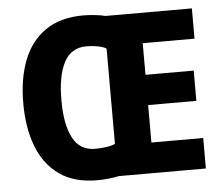

<svg xmlns="http://www.w3.org/2000/svg" viewBox="-52 -784 988 853"><g transform="rotate(-5 442.0 -357.5)"><path d="M349 -725Q373 -725 401 -722Q429 -719 448 -714H833V-579H602V-438H817V-303H602V-136H833V0H445Q427 4 399.5 7Q372 10 348 10Q246 10 180 -36.5Q114 -83 82 -166Q50 -249 50 -359Q50 -469 82 -551Q114 -633 180.5 -679Q247 -725 349 -725ZM352 -587Q283 -587 251.5 -527Q220 -467 220 -358Q220 -249 251.5 -189.5Q283 -130 351 -130Q376 -130 400.5 -133.5Q425 -137 440 -144V-569Q426 -578 401.5 -582.5Q377 -587 352 -587Z"/></g></svg>

Font: Noto Sans Tamil SemiCondensed ExtraBold
Style: Regular
Weight: 800
Width: 4
Designer: Jelle Bosma - Monotype Design Team
Foundry: Monotype Imaging Inc.
Version: Version 2.004; ttfautohint (v1.8.4.7-5d5b)